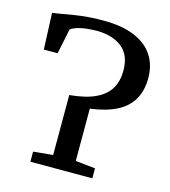

<svg xmlns="http://www.w3.org/2000/svg" viewBox="-111 -839 821 928"><g transform="rotate(15 299.0 -375.0)"><path d="M127 0V-50.5L225 -60V-360Q306 -367.5 354.8 -390.8Q403.5 -414 425.5 -451.8Q447.5 -489.5 447.5 -541Q447.5 -618 402 -655.2Q356.5 -692.5 278.5 -694.5Q218.5 -693.5 187 -685Q155.5 -676.5 144.5 -666L118.5 -540.5H49.5L42 -722.5Q66.5 -725 101.2 -731.8Q136 -738.5 183.2 -744.5Q230.5 -750.5 292 -750.5Q387 -750.5 449.2 -724Q511.5 -697.5 542.2 -649.8Q573 -602 573 -538Q573 -475 547.2 -430.2Q521.5 -385.5 469.5 -359Q417.5 -332.5 338 -322V-60.5L437 -50V0Z"/></g></svg>

Font: Merriweather 20pt Medium
Style: Regular
Weight: 500
Version: Version 2.100